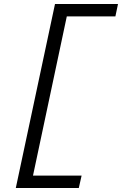

<svg xmlns="http://www.w3.org/2000/svg" viewBox="-20 -730 620 960"><path d="M59 210 255 -710H570L557 -648H314L145 148H388L374 210Z"/></svg>

Font: Sometype Mono
Style: Italic
Weight: 400
Italic angle: -12°
Monospace: yes
Designer: Ryoichi Tsunekawa
Foundry: Dharma Type
Version: Version 1.000; ttfautohint (v1.8.3)